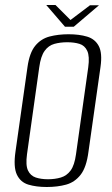

<svg xmlns="http://www.w3.org/2000/svg" viewBox="-20 -736 449 768"><path d="M167 12Q125 12 93.5 2.5Q62 -7 47.5 -37.5Q33 -68 42 -130L90 -468Q98 -525 121 -553Q144 -581 178.5 -590Q213 -599 254 -599Q297 -599 328.5 -589.5Q360 -580 375 -552Q390 -524 382 -468L334 -130Q326 -67 302.5 -37Q279 -7 244.5 2.5Q210 12 167 12ZM172 -19Q200 -19 223.5 -26Q247 -33 262.5 -54Q278 -75 284 -119L333 -467Q339 -511 329 -532.5Q319 -554 298 -560.5Q277 -567 249 -567Q221 -567 197.5 -560.5Q174 -554 158.5 -532.5Q143 -511 137 -467L88 -119Q82 -75 92 -54Q102 -33 123 -26Q144 -19 172 -19ZM240 -629 165 -716H202L262 -656L340 -715H376L275 -629Z"/></svg>

Font: Alumni Sans Thin Light
Style: Italic
Weight: 300
Italic angle: -8°
Version: Version 1.016